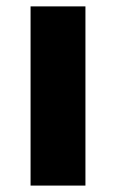

<svg xmlns="http://www.w3.org/2000/svg" viewBox="-20 -578 361 598"><path d="M75.2 0V-558.1H246.1V0Z"/></svg>

Font: SVN-Poppins
Style: Bold
Weight: 700
Designer: Ninad Kale (Devanagari), Jonny Pinhorn (Latin)
Foundry: Indian Type Foundry
Version: Version 3.200;PS 1.000;hotconv 16.6.54;makeotf.lib2.5.65590